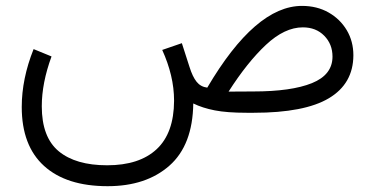

<svg xmlns="http://www.w3.org/2000/svg" viewBox="-20 -390 1297 664"><path d="M158.2 -194.8Q124.5 -103 124.5 -22.5Q124.5 84.5 183.1 133.1Q241.7 181.6 350.6 181.6Q461.9 181.6 521.7 126Q581.5 70.3 582 -41.5Q582 -85.4 571.5 -129.4Q561 -173.3 541 -217.3L608.9 -240.7L635.3 -158.7Q646 -124.5 659.9 -107.2Q673.8 -89.8 696.8 -86.9Q863.3 -369.6 1024.4 -369.6Q1076.2 -369.6 1116.2 -346.9Q1156.2 -324.2 1179.2 -285.6Q1202.1 -247.1 1202.1 -198.7Q1201.7 -100.6 1117.4 -50.3Q1033.2 0 857.9 0H833Q765.1 0 722.7 -8.3Q680.2 -16.6 648.4 -32.2Q646.5 111.8 565.9 182.9Q485.4 253.9 352.1 253.9Q209.5 253.9 132.3 183.8Q55.2 113.8 55.2 -20Q55.2 -117.7 96.2 -220.2ZM856 -73.7Q987.8 -73.7 1058.8 -102.5Q1129.9 -131.3 1129.9 -194.3Q1129.9 -237.3 1101.3 -266.4Q1072.8 -295.4 1027.3 -295.4Q964.4 -295.4 899.9 -235.1Q835.4 -174.8 770.5 -73.2Z"/></svg>

Font: Vazir Light UI
Style: Light-UI
Weight: 300
Designer: Saber Rastikerdar
Foundry: Saber Rastikerdar
Version: Version 30.0.0